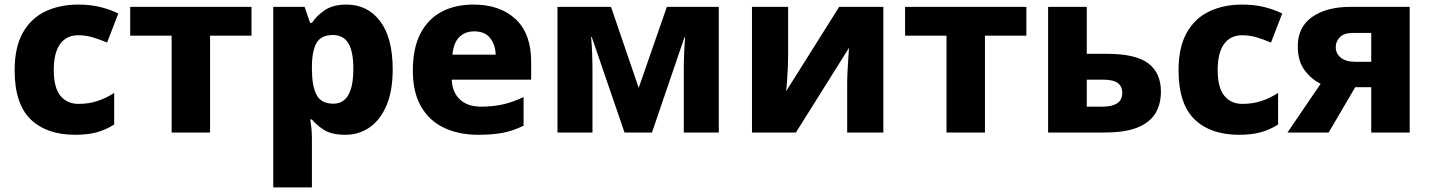

<svg xmlns="http://www.w3.org/2000/svg" viewBox="-20 -579 6252 839"><path d="M308 10Q184 10 114 -57.5Q44 -125 44 -272Q44 -372 79.5 -435.5Q115 -499 178 -529Q241 -559 322 -559Q376 -559 419.5 -548Q463 -537 497 -520L448 -393Q413 -408 383 -416.5Q353 -425 322 -425Q271 -425 243 -387Q215 -349 215 -273Q215 -196 244 -160.5Q273 -125 323 -125Q367 -125 405.5 -137.5Q444 -150 479 -173V-35Q445 -13 405 -1.5Q365 10 308 10Z M1079 -423H898V0H730V-423H549V-549H1079Z M1494 -559Q1586 -559 1641 -486.5Q1696 -414 1696 -276Q1696 -182 1669 -118.5Q1642 -55 1595.5 -22.5Q1549 10 1489 10Q1430 10 1396.5 -11Q1363 -32 1343 -57H1336Q1339 -38 1341 -17Q1343 4 1343 28V240H1174V-549H1311L1335 -479H1343Q1364 -511 1400 -535Q1436 -559 1494 -559ZM1435 -426Q1384 -426 1364 -392.5Q1344 -359 1343 -292V-277Q1343 -204 1363 -165Q1383 -126 1437 -126Q1524 -126 1524 -278Q1524 -355 1502 -390.5Q1480 -426 1435 -426Z M2049 -559Q2165 -559 2233 -495.5Q2301 -432 2301 -309V-231H1954Q1956 -177 1989 -145Q2022 -113 2083 -113Q2135 -113 2178.5 -123Q2222 -133 2268 -155V-30Q2227 -9 2181.5 0.5Q2136 10 2069 10Q1986 10 1921.5 -20Q1857 -50 1820.5 -112.5Q1784 -175 1784 -271Q1784 -368 1817 -432Q1850 -496 1909.5 -527.5Q1969 -559 2049 -559ZM2052 -442Q2013 -442 1987.5 -417.5Q1962 -393 1957 -340H2146Q2145 -383 2122 -412.5Q2099 -442 2052 -442Z M3121 -549V0H2968V-268Q2968 -308 2969.5 -346Q2971 -384 2974 -416H2971L2829 0H2709L2566 -417H2563Q2569 -354 2569 -264V0H2416V-549H2650L2771 -195L2894 -549Z M3424 -334Q3424 -311 3422.5 -280.5Q3421 -250 3419 -222Q3417 -194 3415 -180L3647 -549H3840V0H3682V-210Q3682 -236 3683.5 -266.5Q3685 -297 3687 -324.5Q3689 -352 3690 -370L3458 0H3266V-549H3424Z M4465 -423H4284V0H4116V-423H3935V-549H4465Z M4814 -344Q4943 -344 4998 -302Q5053 -260 5053 -179Q5053 -124 5029 -84Q5005 -44 4951 -22Q4897 0 4808 0H4560V-549H4729V-344ZM4884 -173Q4884 -202 4864 -216.5Q4844 -231 4798 -231H4729V-113H4800Q4839 -113 4861.5 -127.5Q4884 -142 4884 -173Z M5394 10Q5270 10 5200 -57.5Q5130 -125 5130 -272Q5130 -372 5165.5 -435.5Q5201 -499 5264 -529Q5327 -559 5408 -559Q5462 -559 5505.5 -548Q5549 -537 5583 -520L5534 -393Q5499 -408 5469 -416.5Q5439 -425 5408 -425Q5357 -425 5329 -387Q5301 -349 5301 -273Q5301 -196 5330 -160.5Q5359 -125 5409 -125Q5453 -125 5491.5 -137.5Q5530 -150 5565 -173V-35Q5531 -13 5491 -1.5Q5451 10 5394 10Z M5786 0H5606L5751 -213Q5711 -232 5681 -272Q5651 -312 5651 -377Q5651 -461 5714 -505Q5777 -549 5881 -549H6140V0H5972V-198H5902ZM5817 -373Q5817 -345 5839 -327Q5861 -309 5902 -309H5972V-435H5891Q5853 -435 5835 -416.5Q5817 -398 5817 -373Z"/></svg>

Font: Noto Sans ExtraBold
Style: Regular
Weight: 800
Designer: Monotype Design Team
Foundry: Monotype Imaging Inc.
Version: Version 2.007